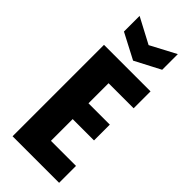

<svg xmlns="http://www.w3.org/2000/svg" viewBox="-284 -937 980 980"><g transform="rotate(45 206.5 -446.5)"><path d="M50 0V-660H205V0ZM156 0V-122H386V0ZM156 -279V-393H359V-279ZM156 -538V-660H386V-538ZM74 -893 212 -820 350 -893V-780L212 -708L74 -780Z"/></g></svg>

Font: Bricolage Grotesque Condensed ExtraBold
Style: Regular
Weight: 800
Width: 3
Designer: Mathieu Triay
Foundry: Atelier Triay
Version: Version 1.000;gftools[0.9.30]